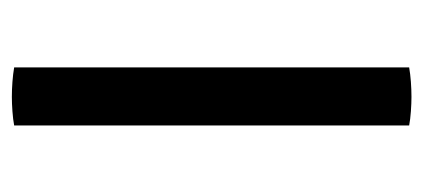

<svg xmlns="http://www.w3.org/2000/svg" viewBox="-220 -508 731 332"><g transform="rotate(-90 146.0 -341.5)"><path d="M95.5 -683Q106 -685 120 -686Q134 -687 145 -687Q157.5 -687 171 -686Q184.5 -685 196 -683V0Q184.5 2 171 3Q157.5 4 145 4Q134 4 120 3Q106 2 95.5 0Z"/></g></svg>

Font: Signika Negative
Style: Regular
Weight: 400
Designer: Anna Giedry
Foundry: Anna Giedry
Version: Version 2.001